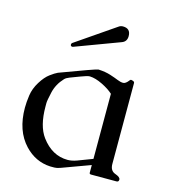

<svg xmlns="http://www.w3.org/2000/svg" viewBox="-105 -770 774 867"><g transform="rotate(15 282.0 -336.0)"><path d="M168.9 -536.1Q168 -535.6 166 -535.6Q157.2 -535.6 157.2 -543.9Q157.2 -547.9 160.2 -551.3L343.8 -677.2Q352.5 -683.6 363.3 -683.6Q399.4 -683.6 399.4 -647.5Q399.4 -622.1 377 -613.8ZM276.4 -426.8Q266.1 -426.8 235.4 -415Q204.6 -403.3 189.7 -397.7Q174.8 -392.1 167.5 -384.3Q137.2 -352.1 127.9 -311.8Q118.7 -271.5 118.7 -259.8V-246.6Q118.7 -245.1 118.7 -244.1Q118.7 -152.8 154.3 -104.5Q204.6 -36.6 277.3 -36.6Q296.4 -36.6 319.6 -44.9Q342.8 -53.2 389.2 -71.3V-375.5Q369.1 -394 336.4 -409.9Q303.7 -425.8 278.3 -426.8ZM229 12.2H209Q139.6 8.8 89.4 -44.4Q30.3 -106.9 30.3 -214.8Q30.3 -240.2 34.9 -272.9Q39.6 -305.7 59.1 -337.2Q78.6 -368.7 99.4 -384Q120.1 -399.4 133.3 -405.3Q297.4 -466.8 306.2 -466.8H308.6Q339.8 -465.3 364 -457.5Q388.2 -449.7 402.8 -443.6Q417.5 -437.5 429.4 -437.5Q441.4 -437.5 455.6 -456.5Q458 -460 461.2 -460Q464.4 -460 470.9 -457.5Q477.5 -455.1 477.5 -449.2V-71.3Q477.5 -39.6 502 -31Q526.4 -22.5 526.4 -11.2Q526.4 0 516.1 0H397.5Q389.2 0 389.2 -6.3V-42.5L254.9 6.8Q239.3 12.2 229 12.2Z"/></g></svg>

Font: Caudex
Style: Regular
Weight: 400
Version: Version 1.04